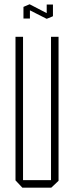

<svg xmlns="http://www.w3.org/2000/svg" viewBox="-20 -872 343 892"><path d="M84 0 52 -34V-701H87V-35H217V-701H252V-32L218 0ZM89 -786V-840L117 -852H118L197 -811V-851H226V-797H225V-796L198 -785H196L119 -824V-786Z"/></svg>

Font: Foldit Thin ExtraLight
Style: Regular
Weight: 250
Version: Version 1.003